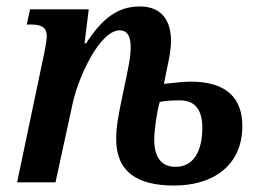

<svg xmlns="http://www.w3.org/2000/svg" viewBox="-20 -565 802 595"><path d="M520 10C641 10 731 -53 731 -174C731 -261 682 -312 571 -312C553 -312 522 -309 488 -305C491 -321 494 -336 498 -355C504 -381 510 -414 510 -438C510 -495 486 -545 413 -545C345 -545 297 -508 247 -431H242L255 -536H73L63 -489H76C107 -489 125 -481 125 -453C125 -441 121 -420 117 -400L33 0H152L204 -239C221 -324 289 -471 351 -471C380 -471 385 -443 385 -418C385 -388 378 -356 361 -275C346 -206 340 -169 340 -135C340 -32 405 10 520 10ZM524 -48C480 -48 458 -78 458 -132C458 -163 466 -218 475 -249C489 -252 508 -254 538 -254C584 -254 607 -225 607 -169C607 -98 581 -48 524 -48Z"/></svg>

Font: Noto Serif Condensed SemiBold
Style: Italic
Weight: 600
Width: 3
Italic angle: -12°
Designer: Monotype Design Team
Foundry: Monotype Imaging Inc.
Version: Version 2.014